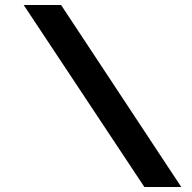

<svg xmlns="http://www.w3.org/2000/svg" viewBox="-20 -750 772 770"><path d="M707 0H559L75 -730H225Z"/></svg>

Font: Cal Sans
Style: Regular
Weight: 400
Designer: Designer Mark Davis DBA MarkFonts
Foundry: Designer Mark Davis DBA MarkFonts
Version: Version 1.000